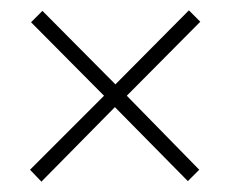

<svg xmlns="http://www.w3.org/2000/svg" viewBox="-20 -539 445 371"><path d="M345 -519 367 -497 225 -354 365 -211 343 -189 202 -332 60 -188 38 -211 181 -354 40 -496 62 -518 203 -376Z"/></svg>

Font: Noto Sans Gujarati UI ExtraCondensed ExtraLight
Style: Regular
Weight: 200
Width: 2
Designer: Jelle Bosma - Monotype Design Team, Universal Thirst
Foundry: Monotype Imaging Inc.
Version: Version 2.106; ttfautohint (v1.8.4.7-5d5b)